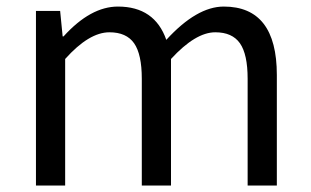

<svg xmlns="http://www.w3.org/2000/svg" viewBox="-20 -577 966 597"><path d="M91.8 0V-543H167L174.8 -463.9H177.7Q261.7 -556.6 346.7 -556.6Q460.9 -556.6 497.1 -453.1Q591.8 -556.6 675.8 -556.6Q840.8 -556.6 840.8 -343.8V0H750V-332Q750 -408.2 726.1 -442.4Q702.1 -476.6 649.4 -476.6Q587.9 -476.6 511.7 -393.6V0H420.9V-332Q420.9 -408.2 397 -442.4Q373 -476.6 320.3 -476.6Q256.8 -476.6 182.6 -393.6V0Z"/></svg>

Font: Nasu
Style: Regular
Weight: 400
Designer: Ryoko NISHIZUKA (kana &amp; ideographs); Paul D. Hunt (Latin, Greek &amp; Cyrillic); Wenlong ZHANG (bopomofo); Sandoll C
Version: Version 2014.1215